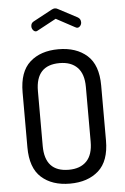

<svg xmlns="http://www.w3.org/2000/svg" viewBox="-62 -999 684 1049"><g transform="rotate(-5 279.5 -474.5)"><path d="M279 -898 175 -842Q170 -839 166 -839Q157 -839 150 -848Q143 -857 143 -868Q143 -886 158 -894L262 -950Q272 -955 279 -955Q288 -955 296 -950L400 -895Q416 -886 416 -867Q416 -856 409 -847.5Q402 -839 393 -839Q391 -839 387 -840Q385 -842 383 -842ZM64 -212V-513Q64 -626 122.5 -678.5Q181 -731 279 -731Q377 -731 436 -678.5Q495 -626 495 -513V-212Q495 -99 436 -46.5Q377 6 279 6Q181 6 122.5 -46.5Q64 -99 64 -212ZM411 -212V-513Q411 -584 376.5 -619.5Q342 -655 279 -655Q148 -655 148 -513V-212Q148 -70 279 -70Q342 -70 376.5 -105.5Q411 -141 411 -212Z"/></g></svg>

Font: Dosis
Style: Medium
Weight: 500
Designer: Edgar Tolentino, Pablo Impallari, Igino Marini
Foundry: Edgar Tolentino, Pablo Impallari, Igino Marini
Version: Version 1.007